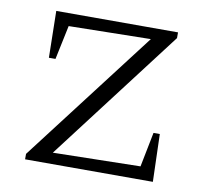

<svg xmlns="http://www.w3.org/2000/svg" viewBox="-64 -591 710 660"><g transform="rotate(10 291.0 -260.5)"><path d="M64 0V-19L418 -482L132 -477L107 -358H84L81 -521H506V-501L154 -39L459 -45L483 -166H505L510 0Z"/></g></svg>

Font: Piazzolla SC Light
Style: Regular
Weight: 300
Designer: Juan Pablo del Peral
Foundry: Huerta Tipografica
Version: Version 1.330